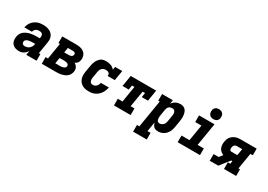

<svg xmlns="http://www.w3.org/2000/svg" viewBox="10 -1782 4179 2999"><g transform="rotate(30 2100.0 -282.5)"><path d="M195 8Q160 8 127.5 -2.5Q95 -13 73.5 -37.5Q52 -62 46 -96Q40 -130 46 -165Q50 -193 63.5 -220Q77 -247 100.5 -266.5Q124 -286 151.5 -298Q179 -310 207 -317Q235 -324 263.5 -326.5Q292 -329 320 -329H378L381 -350Q384 -365 381.5 -380.5Q379 -396 369.5 -406.5Q360 -417 345.5 -421.5Q331 -426 315 -426Q300 -426 284 -422.5Q268 -419 254.5 -409.5Q241 -400 232 -386Q223 -372 220 -356H83Q89 -383 99.5 -407.5Q110 -432 126.5 -453.5Q143 -475 165.5 -492Q188 -509 213 -519.5Q238 -530 264 -534Q290 -538 315 -538Q337 -538 359 -536Q381 -534 401.5 -528Q422 -522 440.5 -512.5Q459 -503 474 -489Q489 -475 499.5 -457Q510 -439 515.5 -418.5Q521 -398 520 -375.5Q519 -353 516 -331L481 -120H509V0H324L336 -77Q325 -58 309.5 -41.5Q294 -25 275.5 -13.5Q257 -2 236 3Q215 8 195 8ZM236 -104Q258 -104 280 -111.5Q302 -119 319.5 -135Q337 -151 346 -172Q355 -193 359 -215V-217H320Q310 -217 300.5 -216.5Q291 -216 281.5 -215Q272 -214 262 -213Q252 -212 242.5 -209.5Q233 -207 223.5 -203.5Q214 -200 205 -194.5Q196 -189 190.5 -180.5Q185 -172 183 -162Q181 -150 184 -138.5Q187 -127 194.5 -118.5Q202 -110 213 -107Q224 -104 236 -104Z M603 0V-120H646L694 -410H667V-530H921Q947 -530 972.5 -526.5Q998 -523 1020.5 -514Q1043 -505 1061.5 -490Q1080 -475 1091.5 -454Q1103 -433 1106.5 -407.5Q1110 -382 1106 -357Q1104 -343 1099 -329.5Q1094 -316 1085 -304.5Q1076 -293 1064 -284.5Q1052 -276 1038 -270Q1055 -261 1069 -248Q1083 -235 1091.5 -218Q1100 -201 1102 -181Q1104 -161 1100 -142Q1096 -117 1084 -94Q1072 -71 1052 -54Q1032 -37 1008 -26.5Q984 -16 959.5 -10Q935 -4 910.5 -2Q886 0 862 0ZM818 -329H903Q913 -329 924 -331Q935 -333 945 -338Q955 -343 962 -352.5Q969 -362 971 -372Q973 -382 970 -392Q967 -402 959.5 -408Q952 -414 942 -416Q932 -418 921 -418H833ZM782 -112H862Q872 -112 882 -112.5Q892 -113 902 -115Q912 -117 922.5 -120Q933 -123 942 -128Q951 -133 958 -142Q965 -151 966 -161Q969 -176 961 -188.5Q953 -201 940.5 -207Q928 -213 913 -215Q898 -217 884 -217H800Z M1456 8Q1432 8 1408 5Q1384 2 1362.5 -6Q1341 -14 1322.5 -26.5Q1304 -39 1290 -56.5Q1276 -74 1267 -95.5Q1258 -117 1254.5 -140Q1251 -163 1252 -187Q1253 -211 1257 -235L1276 -345Q1279 -368 1285.5 -391Q1292 -414 1302.5 -436.5Q1313 -459 1328.5 -479Q1344 -499 1364 -513.5Q1384 -528 1408 -533Q1432 -538 1455 -538Q1478 -538 1500.5 -534.5Q1523 -531 1543 -523.5Q1563 -516 1580.5 -503.5Q1598 -491 1611 -474L1620 -530H1749L1719 -349H1590Q1593 -364 1589 -378.5Q1585 -393 1574.5 -402Q1564 -411 1549.5 -414.5Q1535 -418 1520 -418Q1502 -418 1483.5 -412Q1465 -406 1451 -392.5Q1437 -379 1429.5 -361.5Q1422 -344 1419 -326L1401 -216Q1399 -204 1398 -192Q1397 -180 1398.5 -168.5Q1400 -157 1404 -146.5Q1408 -136 1415 -128Q1422 -120 1433 -116Q1444 -112 1456 -112Q1473 -112 1490 -118.5Q1507 -125 1520 -138.5Q1533 -152 1540.5 -168.5Q1548 -185 1551 -203H1696Q1691 -174 1680.5 -147Q1670 -120 1654 -95.5Q1638 -71 1615.5 -50.5Q1593 -30 1566.5 -16.5Q1540 -3 1512 2.5Q1484 8 1456 8Z M1905 0V-120H1990L2038 -410H1994L1981 -330H1869L1902 -530H2361L2328 -330H2216L2229 -410H2185L2137 -120H2206V0Z M2369 205V85H2412L2494 -410H2467V-530H2661L2650 -461Q2662 -479 2679 -494Q2696 -509 2715 -519Q2734 -529 2755 -533.5Q2776 -538 2797 -538Q2824 -538 2849 -528.5Q2874 -519 2890 -499.5Q2906 -480 2913.5 -455Q2921 -430 2924 -403.5Q2927 -377 2924.5 -349.5Q2922 -322 2918 -295L2900 -185Q2896 -161 2888.5 -137Q2881 -113 2868.5 -90.5Q2856 -68 2838 -49Q2820 -30 2798 -17Q2776 -4 2751.5 2Q2727 8 2703 8Q2681 8 2661 2.5Q2641 -3 2626 -16.5Q2611 -30 2602 -48Q2593 -66 2588 -86L2559 85H2615V205ZM2661 -112Q2678 -112 2695.5 -119Q2713 -126 2726 -139.5Q2739 -153 2746 -170Q2753 -187 2756 -204L2774 -314Q2776 -326 2777 -338.5Q2778 -351 2776.5 -362.5Q2775 -374 2770.5 -384.5Q2766 -395 2758.5 -403Q2751 -411 2739.5 -414.5Q2728 -418 2716 -418Q2701 -418 2685.5 -413Q2670 -408 2658 -397.5Q2646 -387 2639.5 -372Q2633 -357 2630 -342L2612 -232Q2610 -219 2608.5 -206Q2607 -193 2607.5 -180.5Q2608 -168 2610.5 -155.5Q2613 -143 2619 -133Q2625 -123 2636.5 -117.5Q2648 -112 2661 -112Z M3054 0V-120H3198L3246 -410H3134V-530H3413L3345 -120H3457V0ZM3356 -590Q3335 -590 3315 -597.5Q3295 -605 3283 -621.5Q3271 -638 3267.5 -659Q3264 -680 3268 -702Q3270 -717 3278 -730.5Q3286 -744 3298.5 -753.5Q3311 -763 3326.5 -766.5Q3342 -770 3356 -770Q3378 -770 3397.5 -762.5Q3417 -755 3429.5 -738.5Q3442 -722 3445 -701Q3448 -680 3445 -658Q3442 -643 3434.5 -629.5Q3427 -616 3414 -606.5Q3401 -597 3386 -593.5Q3371 -590 3356 -590Z M3628 0 3633 -6V-120H3724L3773 -182Q3746 -192 3724.5 -210.5Q3703 -229 3691 -255Q3679 -281 3677 -311Q3675 -341 3680 -371Q3684 -394 3692 -416.5Q3700 -439 3714.5 -458Q3729 -477 3749.5 -491.5Q3770 -506 3792 -515Q3814 -524 3837 -527Q3860 -530 3883 -530H4173V-410H4129L4081 -120H4109V0H3890V-120H3934L3942 -171H3922L3787 0ZM3854 -291H3962L3982 -410H3883Q3872 -410 3861 -406Q3850 -402 3842 -393.5Q3834 -385 3830 -374.5Q3826 -364 3824 -353Q3822 -343 3822 -332.5Q3822 -322 3825 -312.5Q3828 -303 3835.5 -297Q3843 -291 3854 -291Z"/></g></svg>

Font: Iosevka Curly Slab HvExObl
Style: Regular
Weight: 900
Width: 7
Italic angle: -9°
Monospace: yes
Designer: Belleve Invis
Foundry: Belleve Invis
Version: Version 11.1.0; ttfautohint (v1.8.3)